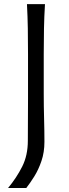

<svg xmlns="http://www.w3.org/2000/svg" viewBox="-20 -764 340 949"><path d="M19.8 165.3H109.8Q128.6 141.4 149.5 108Q170.3 74.6 184.9 31.7Q199.6 -11.3 199.6 -62.8Q199.6 -117.8 197.9 -177.8Q196.2 -237.7 196.2 -300.9V-495.5Q196.2 -565 197.4 -623Q198.5 -680.9 202.3 -743.5H113.3Q116.5 -680.9 117.5 -623Q118.5 -565 118.5 -495.5V-274.8L117.6 -68.2Q117.6 4 89.6 59.6Q61.6 115.1 19.8 165.3Z"/></svg>

Font: Pinar-VF
Style: Regular
Weight: 300
Designer: Amin Abedi
Version: Version 3.0